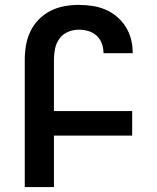

<svg xmlns="http://www.w3.org/2000/svg" viewBox="-20 -763 640 783"><path d="M81 0V-520Q81 -549 86 -578.5Q91 -608 104 -635Q117 -662 138 -683.5Q159 -705 185.5 -718.5Q212 -732 241.5 -737.5Q271 -743 301 -743Q329 -743 356 -739Q383 -735 408.5 -724.5Q434 -714 455.5 -696Q477 -678 492 -654.5Q507 -631 514 -604.5Q521 -578 521 -550V-546H402V-548Q402 -567 395 -586Q388 -605 373.5 -618Q359 -631 340 -636.5Q321 -642 301 -642Q279 -642 257.5 -633Q236 -624 222.5 -605.5Q209 -587 204.5 -564.5Q200 -542 200 -520V-310H519V-210H200V0Z"/></svg>

Font: Iosevka Extended
Style: Bold
Weight: 700
Width: 7
Monospace: yes
Designer: Belleve Invis
Foundry: Belleve Invis
Version: Version 32.5.0; ttfautohint (v1.8.4)